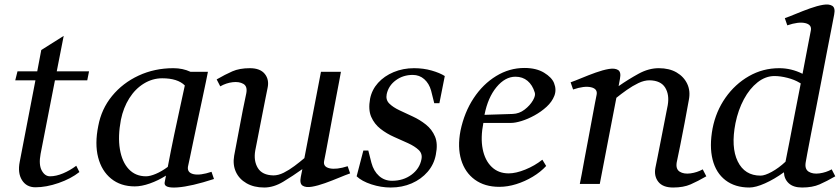

<svg xmlns="http://www.w3.org/2000/svg" viewBox="-20 -820 3744 856"><path d="M138 15Q98 15 78 -17Q58 -49 68 -99L138 -462H48L58 -502H146L164 -597L264 -660L233 -502H377L369 -462H225L161 -134Q152 -86 166 -60Q180 -34 203 -34Q230 -34 261 -47Q292 -60 320 -81L334 -53Q296 -23 241 -4Q186 15 138 15Z M703 -471Q660 -471 621.5 -447.5Q583 -424 556.5 -382Q530 -340 519 -286Q505 -212 514.5 -155Q524 -98 554 -66Q584 -34 631 -34Q649 -34 675 -45Q701 -56 728 -76Q742 -150 756.5 -219Q771 -288 783.5 -344.5Q796 -401 804 -439Q772 -471 703 -471ZM581 11Q518 11 475.5 -23.5Q433 -58 417.5 -118.5Q402 -179 418 -258Q432 -334 479.5 -392Q527 -450 598 -483Q669 -516 753 -516Q795 -516 829 -500H907Q905 -488 898 -455Q891 -422 881.5 -377Q872 -332 861.5 -283.5Q851 -235 842 -191Q833 -147 826.5 -116.5Q820 -86 818 -77Q814 -50 843 -43.5Q872 -37 923 -54L934 -22Q833 11 771.5 15.5Q710 20 714 -6Q717 -21 720 -37Q685 -15 648 -2Q611 11 581 11Z M1158 16Q1112 16 1079 -3Q1046 -22 1031.5 -54Q1017 -86 1024 -126Q1033 -172 1043 -226.5Q1053 -281 1062.5 -329Q1072 -377 1078 -404Q1084 -435 1065 -446Q1046 -457 1017 -453.5Q988 -450 962 -435L946 -466Q984 -488 1016 -502Q1048 -516 1094 -516Q1140 -516 1160.5 -490.5Q1181 -465 1173 -428Q1170 -413 1164 -383.5Q1158 -354 1151 -317.5Q1144 -281 1137 -246Q1130 -211 1125 -184.5Q1120 -158 1118 -149Q1110 -103 1129.5 -71Q1149 -39 1199 -38Q1221 -38 1245 -50Q1269 -62 1293 -80Q1317 -98 1337 -115Q1352 -192 1371 -292Q1390 -392 1411 -500H1500Q1498 -488 1492 -456.5Q1486 -425 1478 -383Q1470 -341 1461.5 -295.5Q1453 -250 1445.5 -209.5Q1438 -169 1432.5 -140Q1427 -111 1425 -102Q1420 -76 1450 -69.5Q1480 -63 1530 -79L1541 -47Q1521 -40 1491 -27.5Q1461 -15 1429 -3.5Q1397 8 1370.5 12.5Q1344 17 1329.5 8Q1315 -1 1321 -31Q1324 -46 1328 -66Q1286 -36 1243 -10Q1200 16 1158 16Z M1722 16Q1679 16 1636 2Q1593 -12 1570 -34L1600 -149H1622L1636 -94Q1646 -57 1670 -35.5Q1694 -14 1728 -14Q1778 -14 1814.5 -41Q1851 -68 1859 -110Q1864 -135 1846.5 -151.5Q1829 -168 1799.5 -181.5Q1770 -195 1737 -209.5Q1704 -224 1676.5 -245.5Q1649 -267 1635 -299Q1621 -331 1630 -380Q1638 -420 1665.5 -450.5Q1693 -481 1735 -498.5Q1777 -516 1826 -516Q1868 -516 1904.5 -505.5Q1941 -495 1963 -481L1939 -360H1916L1902 -416Q1893 -448 1871.5 -467Q1850 -486 1820 -486Q1777 -486 1744.5 -462Q1712 -438 1704 -400Q1699 -375 1715.5 -358.5Q1732 -342 1760.5 -328.5Q1789 -315 1820.5 -300.5Q1852 -286 1879 -264.5Q1906 -243 1919.5 -211Q1933 -179 1923 -130Q1915 -87 1886.5 -54Q1858 -21 1815.5 -2.5Q1773 16 1722 16Z M2206 13Q2141 13 2097 -19Q2053 -51 2036 -107.5Q2019 -164 2033 -237Q2050 -319 2091.5 -382Q2133 -445 2192 -481Q2251 -517 2318 -517Q2371 -517 2405.5 -496Q2440 -475 2450 -450Q2462 -420 2451.5 -393Q2441 -366 2417 -344Q2393 -322 2363 -305.5Q2333 -289 2305 -280.5Q2277 -272 2259 -272H2135Q2122 -206 2132 -155.5Q2142 -105 2172 -76Q2202 -47 2248 -47Q2280 -47 2322 -64Q2364 -81 2398 -108L2415 -80Q2390 -53 2355 -32Q2320 -11 2281.5 1Q2243 13 2206 13ZM2140 -308 2266 -312Q2295 -313 2319 -331.5Q2343 -350 2356 -372.5Q2369 -395 2364 -408Q2354 -441 2332 -459.5Q2310 -478 2278 -478Q2232 -478 2193.5 -431.5Q2155 -385 2140 -308Z M2565 0Q2568 -12 2573.5 -43.5Q2579 -75 2587 -117Q2595 -159 2603.5 -204.5Q2612 -250 2619.5 -290.5Q2627 -331 2632.5 -360Q2638 -389 2640 -398Q2645 -424 2615 -431Q2585 -438 2535 -421L2524 -453Q2544 -460 2574 -472.5Q2604 -485 2636 -496.5Q2668 -508 2694.5 -512.5Q2721 -517 2735.5 -508Q2750 -499 2744 -469Q2741 -455 2738 -436Q2781 -466 2826.5 -491Q2872 -516 2917 -516Q2964 -516 2996.5 -497Q3029 -478 3044 -446Q3059 -414 3051 -374Q3043 -328 3032.5 -273.5Q3022 -219 3012.5 -171Q3003 -123 2997 -96Q2992 -66 3010.5 -54.5Q3029 -43 3058.5 -47Q3088 -51 3113 -65L3129 -34Q3091 -12 3059 2Q3027 16 2981 16Q2935 16 2915 -9.5Q2895 -35 2902 -72Q2905 -87 2911 -116.5Q2917 -146 2924 -182.5Q2931 -219 2938 -254Q2945 -289 2950 -315.5Q2955 -342 2957 -351Q2965 -398 2945.5 -429.5Q2926 -461 2876 -462Q2852 -462 2826 -449.5Q2800 -437 2774.5 -419Q2749 -401 2728 -384Q2713 -308 2694 -208Q2675 -108 2654 0Z M3321 16Q3257 16 3214.5 -16.5Q3172 -49 3157 -108.5Q3142 -168 3157 -248Q3172 -324 3214.5 -384.5Q3257 -445 3319 -480.5Q3381 -516 3454 -516Q3508 -516 3558 -491Q3572 -565 3582.5 -619.5Q3593 -674 3595 -684Q3600 -710 3570 -717Q3540 -724 3490 -707L3479 -739Q3499 -746 3529 -758.5Q3559 -771 3591 -782.5Q3623 -794 3649.5 -798.5Q3676 -803 3690.5 -794Q3705 -785 3699 -755Q3695 -734 3686.5 -690Q3678 -646 3666.5 -587.5Q3655 -529 3643 -465Q3631 -401 3618.5 -338.5Q3606 -276 3596 -224Q3586 -172 3579.5 -137.5Q3573 -103 3572 -96Q3567 -66 3585.5 -54.5Q3604 -43 3633.5 -47Q3663 -51 3688 -65L3704 -34Q3666 -12 3634 2Q3602 16 3556 16Q3517 16 3496.5 -3Q3476 -22 3475 -52Q3432 -21 3390.5 -2.5Q3349 16 3321 16ZM3259 -271Q3238 -164 3269 -100.5Q3300 -37 3371 -37Q3390 -37 3421 -54Q3452 -71 3482 -99Q3489 -131 3499.5 -187.5Q3510 -244 3523.5 -312.5Q3537 -381 3550 -448L3545 -451Q3522 -465 3490.5 -473Q3459 -481 3433 -481Q3393 -481 3357.5 -453Q3322 -425 3296.5 -377.5Q3271 -330 3259 -271Z"/></svg>

Font: Wittgenstein-Italic Regular
Style: Italic
Weight: 400
Italic angle: -11°
Designer: Jörg Drees
Foundry: Jörg Drees
Version: Version 1.000; ttfautohint (v1.8.4.7-5d5b)